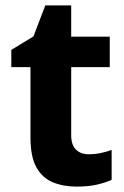

<svg xmlns="http://www.w3.org/2000/svg" viewBox="-20 -682 461 712"><path d="M309 -110Q332 -110 353.5 -114.5Q375 -119 394 -126V-15Q369 -4 338 3Q307 10 264 10Q215 10 176 -6Q137 -22 115 -61.5Q93 -101 93 -172V-433H22V-497L104 -547L148 -662H244V-546H387V-433H244V-181Q244 -145 261.5 -127.5Q279 -110 309 -110Z"/></svg>

Font: Noto Sans Thai Looped
Style: Bold
Weight: 700
Designer: Sasikarn Vongin, Ben Mitchell
Foundry: The Fontpad Ltd
Version: Version 1.001; ttfautohint (v1.8.4.7-5d5b)